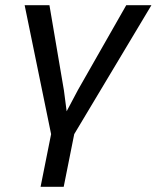

<svg xmlns="http://www.w3.org/2000/svg" viewBox="-20 -510 596 730"><path d="M73.7 -490.2H168L223.1 -166L233.4 -86.9L276.4 -168L460 -490.2H555.7L262.2 0L222.2 200.2H134.3L174.3 0Z"/></svg>

Font: Code New Roman
Style: Italic
Weight: 400
Italic angle: -11°
Monospace: yes
Designer: Sam Radian
Foundry: Code New Roman
Version: Version 1.508 October 19, 2014